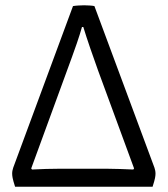

<svg xmlns="http://www.w3.org/2000/svg" viewBox="-20 -706 634 726"><path d="M37 0Q29.5 -23.5 27.8 -33Q26 -42.5 26 -49Q26 -56 27.2 -61.5Q28.5 -67 30 -72L256 -683Q264.5 -684.5 276.8 -685.2Q289 -686 298 -686Q306.5 -686 318.8 -685.2Q331 -684.5 337 -683L564 -72Q565.5 -67 566.8 -61.5Q568 -56 568 -49Q568 -42.5 566.2 -33Q564.5 -23.5 557 0ZM487 -69 351 -439Q337 -477.5 321 -524.2Q305 -571 295 -604H290Q282 -575.5 270.5 -542.2Q259 -509 252 -490L98 -69L101 -65Q124.5 -66.5 154.5 -67.2Q184.5 -68 206 -68H383Q405 -68 433.2 -67Q461.5 -66 484 -65Z"/></svg>

Font: Signika Negative Light
Style: Regular
Weight: 300
Designer: Anna Giedry
Foundry: Anna Giedry
Version: Version 2.001